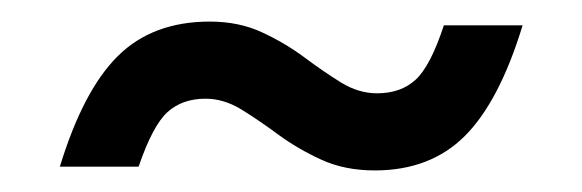

<svg xmlns="http://www.w3.org/2000/svg" viewBox="-20 -307 540 178"><path d="M464.5 -283.5Q443 -213 411 -181Q379 -149 327.5 -149Q299.5 -149 277.8 -159Q256 -169 238 -182.2Q220 -195.5 203.8 -205.5Q187.5 -215.5 170.5 -215.5Q149 -215.5 135.2 -203Q121.5 -190.5 108.5 -152.5H35.5Q57 -223 89.2 -255Q121.5 -287 174.5 -287Q201.5 -287 223 -277Q244.5 -267 262.2 -253.8Q280 -240.5 296.2 -230.5Q312.5 -220.5 329.5 -220.5Q351.5 -220.5 365.2 -233Q379 -245.5 391.5 -283.5Z"/></svg>

Font: Newsreader 16pt ExtraBold
Style: Italic
Weight: 800
Italic angle: -17°
Designer: Hugues Gentile
Foundry: Production Type
Version: Version 1.003; ttfautohint (v1.8.3)